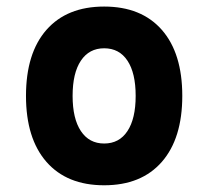

<svg xmlns="http://www.w3.org/2000/svg" viewBox="-20 -547 626 577"><path d="M293 9.8Q181.2 9.8 119.6 -60.5Q58.1 -130.9 58.1 -258.8Q58.1 -387.2 119.6 -457.3Q181.2 -527.3 293 -527.3Q404.8 -527.3 466.3 -457.3Q527.8 -387.2 527.8 -258.8Q527.8 -130.9 466.3 -60.5Q404.8 9.8 293 9.8ZM293 -115.7Q338.4 -115.7 363 -153.1Q387.7 -190.4 387.7 -258.8Q387.7 -327.6 363 -364.7Q338.4 -401.9 293 -401.9Q248 -401.9 223.1 -364.7Q198.2 -327.6 198.2 -258.8Q198.2 -190.4 223.1 -153.1Q248 -115.7 293 -115.7Z"/></svg>

Font: Caskaydia Cove
Style: Bold
Weight: 700
Monospace: yes
Designer: Aaron Bell
Foundry: Saja Typeworks
Version: Version 4.300; ttfautohint (v1.8.3)